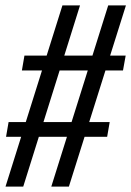

<svg xmlns="http://www.w3.org/2000/svg" viewBox="-26 -695 488 715"><path d="M165 0H230.5L443 -675H377ZM-3.5 -185.5H373L382.5 -240.5H6ZM-5.5 0H60.5L272 -675H206.5ZM55.5 -432.5H432L442 -488H65Z"/></svg>

Font: Anybody ExtraCondensed
Style: Italic
Weight: 400
Width: 2
Italic angle: -10°
Version: Version 1.113;gftools[0.9.25]